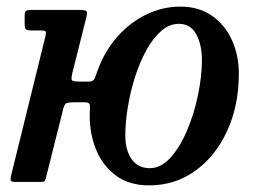

<svg xmlns="http://www.w3.org/2000/svg" viewBox="-20 -550 777 580"><path d="M275 -337.5Q296.5 -396.5 334.8 -439.5Q373 -482.5 422 -506.2Q471 -530 524.5 -530Q581.5 -530 621 -502Q660.5 -474 681 -428Q701.5 -382 701.5 -328Q701.5 -231 666.2 -154.5Q631 -78 569.8 -34Q508.5 10 430.5 10Q371 10 331.2 -19Q291.5 -48 271.5 -95.2Q251.5 -142.5 251 -197Q251 -212.5 251.8 -226.8Q252.5 -241 238 -241H204.5Q188 -241 181.5 -238.5Q175 -236 171.5 -223L118.5 -11.5Q116.5 -4 114.2 -2.2Q112 -0.5 102.5 -0.5H27Q14.5 -0.5 12.8 -4.2Q11 -8 13 -17.5L117 -439.5Q120 -451 118 -454.5Q116 -458 103 -458H75Q62 -458 58.2 -461.5Q54.5 -465 54.5 -478V-503.5Q54.5 -514.5 58.8 -517.2Q63 -520 73.5 -520H218Q238.5 -520 241.5 -515.8Q244.5 -511.5 240 -494.5L198.5 -329.5Q194.5 -312.5 197.2 -308Q200 -303.5 221.5 -303.5H249.5Q262.5 -303.5 266.8 -314.8Q271 -326 275 -337.5ZM358.5 -141Q358.5 -96 377.8 -69Q397 -42 432.5 -42Q466.5 -42 495.2 -74Q524 -106 545.2 -156.2Q566.5 -206.5 578.2 -263.2Q590 -320 590 -369.5Q590 -414 573 -446Q556 -478 520.5 -478Q491.5 -478 466.5 -456Q441.5 -434 421.5 -397.2Q401.5 -360.5 387.5 -316Q373.5 -271.5 366 -225.8Q358.5 -180 358.5 -141Z"/></svg>

Font: Besley* Narrow Medium
Style: Italic
Weight: 500
Width: 4
Italic angle: -13°
Designer: Owen Earl
Foundry: indestructible type*
Version: Version 3.000; ttfautohint (v1.8.3)